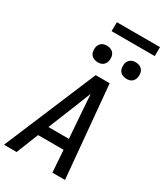

<svg xmlns="http://www.w3.org/2000/svg" viewBox="-269 -1228 1137 1330"><g transform="rotate(30 300.0 -563.0)"><path d="M0 0 309 -735H421L488 0H387L375 -176H171L101 0ZM369 -260 352 -490Q350 -519 348 -548Q346 -577 344 -606Q332 -577 321 -548Q310 -519 298 -490L205 -260ZM506 -819Q490 -819 475.5 -825Q461 -831 452 -842.5Q443 -854 441 -869.5Q439 -885 441 -901Q443 -912 448.5 -922Q454 -932 463.5 -939Q473 -946 484 -948.5Q495 -951 506 -951Q522 -951 536.5 -945Q551 -939 559.5 -927.5Q568 -916 570.5 -900.5Q573 -885 570 -869Q568 -858 562.5 -848Q557 -838 548 -831Q539 -824 528 -821.5Q517 -819 506 -819ZM276 -819Q260 -819 245.5 -825Q231 -831 222 -842.5Q213 -854 211 -869.5Q209 -885 211 -901Q213 -912 218.5 -922Q224 -932 233.5 -939Q243 -946 254 -948.5Q265 -951 276 -951Q292 -951 306.5 -945Q321 -939 329.5 -927.5Q338 -916 340.5 -900.5Q343 -885 340 -869Q338 -858 332.5 -848Q327 -838 318 -831Q309 -824 298 -821.5Q287 -819 276 -819ZM597 -1054H252L253 -1126H598Z"/></g></svg>

Font: Iosevka Custom Medium
Style: Italic
Weight: 500
Italic angle: -9°
Designer: Belleve Invis
Foundry: Belleve Invis
Version: Version 27.0.1